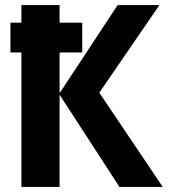

<svg xmlns="http://www.w3.org/2000/svg" viewBox="-20 -734 703 754"><path d="M214 -362 449 0H619L370 -370L606 -714H442L214 -368V-528H303V-645H214V-714H64V-645H21V-528H64V0H214Z"/></svg>

Font: Noto Sans Display
Style: Bold
Weight: 700
Designer: Monotype Design Team
Foundry: Monotype Imaging Inc.
Version: Version 1.900